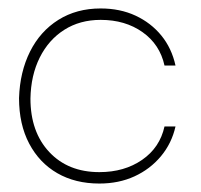

<svg xmlns="http://www.w3.org/2000/svg" viewBox="-20 -424 475 454"><path d="M215 10Q158 10 115.5 -14.5Q73 -39 49 -84.5Q25 -130 25 -192Q27 -254 51 -302Q75 -350 118 -377Q161 -404 218 -404Q264 -404 300.5 -387Q337 -370 361.5 -340Q386 -310 395 -269H369Q358 -319 317 -348Q276 -377 218 -377Q169 -377 132 -353.5Q95 -330 74 -288Q53 -246 52 -191Q52 -112 96.5 -64.5Q141 -17 215 -17Q274 -17 316 -46Q358 -75 369 -125H395Q386 -85 360.5 -54.5Q335 -24 298 -7Q261 10 215 10Z"/></svg>

Font: Darker Grotesque Light Light
Style: Regular
Weight: 300
Version: Version 1.000;gftools[0.9.28]